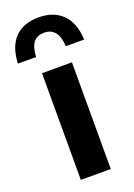

<svg xmlns="http://www.w3.org/2000/svg" viewBox="-193 -865 646 925"><g transform="rotate(-20 130.0 -403.0)"><path d="M54 0V-547H207.5V0ZM130 -805.5Q206 -805.5 251 -761.5Q296 -717.5 300.5 -630H206.5Q203.5 -680 184.2 -703.5Q165 -727 130 -727Q93.5 -727 75 -703.8Q56.5 -680.5 54 -630H-39.5Q-35 -718 8.8 -761.8Q52.5 -805.5 130 -805.5Z"/></g></svg>

Font: Encode Sans Semi Condensed
Style: Bold
Weight: 700
Width: 4
Designer: Multiple Designers
Foundry: Impallari Type
Version: Version 2.000